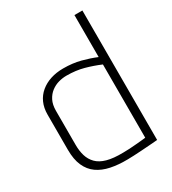

<svg xmlns="http://www.w3.org/2000/svg" viewBox="-174 -794 806 899"><g transform="rotate(-30 229.0 -345.0)"><path d="M414 0V-700H371V-473Q335 -488 293 -499Q251 -510 200 -510Q163 -510 132 -500Q101 -490 77.5 -470.5Q54 -451 41.5 -423Q29 -395 29 -359V-169Q29 -117 44.5 -82Q60 -47 89 -26.5Q118 -6 159 2.5Q200 11 250 10Q263 10 283.5 9Q304 8 327 6.5Q350 5 370 3.5Q390 2 402.5 1Q415 0 414 0ZM371 -433V-37Q371 -37 363.5 -36Q356 -35 343.5 -34Q331 -33 315 -31.5Q299 -30 281.5 -29Q264 -28 247 -28Q194 -27 160 -36.5Q126 -46 107 -65.5Q88 -85 80 -111.5Q72 -138 72 -171V-355Q72 -388 83.5 -410.5Q95 -433 113.5 -447Q132 -461 153.5 -467Q175 -473 197 -473Q247 -473 289 -461.5Q331 -450 371 -433Z"/></g></svg>

Font: Advent Pro Light
Style: Regular
Weight: 300
Version: Version 3.000